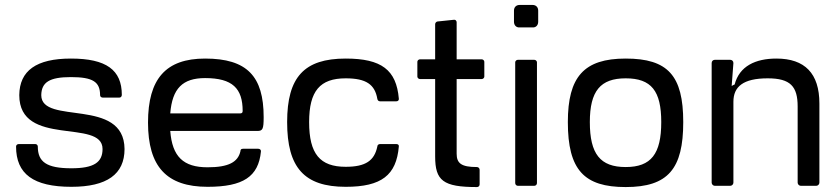

<svg xmlns="http://www.w3.org/2000/svg" viewBox="-20 -752 3396 777"><path d="M267 -515C127 -515 59 -466 58 -367C58 -154 395 -274 395 -149C395 -95 360 -71 269 -71C168 -71 133 -97 133 -159C133 -165 128 -169 123 -169H56C50 -169 45 -165 45 -159C45 -48 115 4 269 4C413 4 484 -47 484 -149C482 -360 147 -244 147 -367C148 -419 180 -440 267 -440C357 -440 385 -420 385 -367C385 -361 390 -357 396 -357H463C469 -357 473 -362 473 -368C473 -469 410 -515 267 -515Z M810 -515C651 -515 579 -433 579 -256C579 -78 654 4 820 4C964 4 1026 -37 1036 -139C1037 -145 1032 -150 1025 -150H964C956 -150 953 -147 953 -140C943 -96 905 -75 820 -75C722 -75 677 -118 669 -222H1021C1043 -222 1047 -229 1047 -278C1047 -443 980 -515 810 -515ZM669 -293C677 -394 719 -436 810 -436C921 -436 962 -394 962 -303C962 -296 959 -293 951 -293Z M1379 4C1524 4 1584 -43 1594 -159C1595 -165 1591 -169 1584 -169H1518C1512 -169 1507 -165 1507 -159C1495 -102 1460 -77 1379 -77C1275 -77 1231 -129 1231 -258C1231 -384 1275 -435 1379 -435C1462 -435 1497 -410 1507 -352C1508 -346 1512 -342 1518 -342H1584C1591 -342 1595 -347 1594 -353C1584 -469 1524 -515 1379 -515C1211 -515 1142 -440 1142 -258C1142 -74 1211 4 1379 4Z M1741 -654V-512H1680C1674 -512 1669 -507 1669 -502V-442C1669 -437 1674 -432 1680 -432H1741V-119C1741 -21 1773 5 1910 5C1916 5 1921 1 1921 -6V-65C1921 -71 1916 -76 1910 -76C1847 -76 1828 -91 1828 -130V-432H1929C1935 -432 1940 -437 1940 -442V-502C1940 -507 1935 -512 1929 -512H1828V-662C1828 -668 1823 -673 1817 -672L1750 -665C1745 -664 1741 -659 1741 -654Z M2153 -11V-500C2153 -505 2148 -510 2142 -510H2076C2070 -510 2065 -505 2065 -500V-11C2065 -5 2070 0 2076 0H2142C2148 0 2153 -5 2153 -11ZM2060 -664C2060 -650 2069 -640 2083 -641H2135C2149 -640 2158 -650 2158 -664V-709C2158 -723 2149 -732 2135 -732H2083C2069 -732 2060 -723 2060 -709Z M2512 5C2684 5 2745 -69 2745 -258C2745 -446 2683 -515 2512 -515C2343 -515 2278 -441 2278 -258C2278 -64 2344 5 2512 5ZM2367 -258C2367 -384 2410 -435 2512 -435C2616 -435 2656 -384 2656 -258C2656 -129 2615 -76 2512 -76C2409 -76 2367 -129 2367 -258Z M2860 -497V-13C2860 -6 2866 0 2873 0H2935C2942 0 2948 -6 2948 -13V-340C2948 -401 2987 -435 3087 -435C3179 -435 3208 -402 3208 -321V-13C3208 -6 3214 0 3221 0H3283C3290 0 3296 -6 3296 -13V-333C3296 -455 3237 -515 3122 -515C3037 -515 2972 -484 2953 -410L2948 -408L2941 -404L2948 -497C2948 -505 2942 -510 2935 -510H2873C2866 -510 2860 -505 2860 -497Z"/></svg>

Font: Aldone Medium
Style: Regular
Weight: 500
Designer: Pietro Gregorini
Version: Version 1.500;FEAKit 1.0